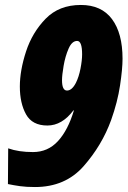

<svg xmlns="http://www.w3.org/2000/svg" viewBox="-20 -744 514 774"><path d="M250 -379Q230 -379 230 -421Q230 -441 236.5 -479Q243 -517 256.5 -548Q270 -579 291 -579Q311 -579 311 -525Q311 -501 304.5 -467.5Q298 -434 286 -410Q270 -379 250 -379ZM121 10Q243 10 317 -74Q391 -158 428 -260Q454 -333 464 -400Q474 -467 474 -507Q474 -610 431.5 -667Q389 -724 306 -724Q218 -724 164 -668.5Q110 -613 85 -536.5Q60 -460 60 -395Q60 -328 85 -283Q110 -238 171 -238Q230 -238 276 -299H278Q254 -219 213.5 -175Q173 -131 113 -131Q55 -131 13 -146L12 -2Q36 3 61 6.5Q86 10 121 10Z"/></svg>

Font: Noto Sans Display Condensed Black
Style: Italic
Weight: 900
Width: 3
Italic angle: -192°
Designer: Monotype Design Team
Foundry: Monotype Imaging Inc.
Version: Version 1.900